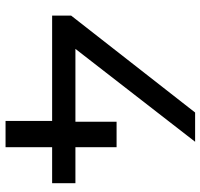

<svg xmlns="http://www.w3.org/2000/svg" viewBox="-36 -704 740 709"><g transform="rotate(90 334.5 -350.0)"><path d="M38 -242V-172H427V0H524V-172H657V-258H524V-410H430V-258H161L504 -700H396Z"/></g></svg>

Font: Malon Grotesk Med
Style: Regular
Weight: 500
Designer: Julieta Ulanovsky
Foundry: Julieta Ulanovsky
Version: Version 7.200